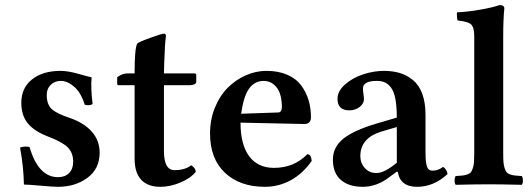

<svg xmlns="http://www.w3.org/2000/svg" viewBox="-20 -718 2070 748"><path d="M58.1 -143.1Q68.4 -147 80.1 -147Q90.3 -147 95.2 -145Q129.4 -27.8 206.1 -27.8Q233.4 -27.8 249.3 -43.9Q265.1 -60.1 265.1 -87.9Q265.1 -122.6 244.1 -143.8Q223.1 -165 165 -187Q112.3 -207.5 87.6 -238.3Q63 -269 63 -317.9Q63 -375 104.5 -408.4Q146 -441.9 215.8 -441.9Q245.1 -441.9 285.9 -430.2Q326.7 -418.5 336.9 -417Q333 -375 340.8 -313Q334.5 -308.1 323.2 -308.1Q314 -308.1 310.1 -310.1Q295.4 -357.4 269 -380.1Q242.7 -402.8 216.8 -402.8Q193.8 -402.8 178 -387.9Q162.1 -373 162.1 -348.1Q162.1 -311.5 180.9 -293.7Q199.7 -275.9 251 -258.8Q306.2 -240.2 337.2 -205.6Q368.2 -170.9 368.2 -123Q368.2 -60.5 320.8 -25.4Q273.4 9.8 206.1 9.8Q187.5 9.8 138.4 5.4Q89.4 1 73.2 1Q71.8 -68.8 58.1 -143.1Z M478.5 -432.1H504.4Q504.4 -530.8 514.6 -547.9Q517.6 -553.2 564 -570.1Q610.4 -586.9 618.7 -586.9Q626.5 -586.9 626.5 -578.1Q622.1 -547.9 619.6 -467.8L618.7 -432.1H736.3Q744.6 -432.1 744.6 -425.8V-398.9Q744.6 -393.1 737.1 -389.6Q729.5 -386.2 720.7 -386.2H618.7V-129.9Q618.7 -55.2 659.7 -55.2Q701.7 -55.2 724.6 -74.2Q741.7 -64 742.7 -48.8Q723.1 -23.9 683.3 -7.1Q643.6 9.8 604.5 9.8Q555.7 9.8 530 -17.8Q504.4 -45.4 504.4 -100.1V-386.2H441.4Q436.5 -386.2 436.5 -392.1V-417Q455.6 -432.1 478.5 -432.1Z M919.4 -274.9 1063 -279.8Q1070.8 -279.8 1074.5 -285.6Q1078.1 -291.5 1078.1 -298.8Q1078.1 -351.6 1057.9 -377.2Q1037.6 -402.8 1007.3 -402.8Q972.2 -402.8 950.7 -373.3Q929.2 -343.8 919.4 -274.9ZM1177.2 -117.2Q1192.4 -117.2 1194.3 -90.8Q1159.2 -41 1112.3 -15.6Q1065.4 9.8 1012.2 9.8Q914.6 9.8 856.4 -44.9Q798.3 -99.6 798.3 -198.2Q798.3 -252 817.1 -298.3Q835.9 -344.7 866.7 -375.7Q897.5 -406.7 937 -424.3Q976.6 -441.9 1018.1 -441.9Q1064.5 -441.9 1099.1 -426.8Q1133.8 -411.6 1153.3 -385.3Q1172.9 -358.9 1182.1 -327.9Q1191.4 -296.9 1191.4 -261.2Q1191.4 -234.9 1165 -234.9L917 -240.2Q917 -154.8 950.7 -109.4Q984.4 -64 1047.4 -64Q1125.5 -64 1177.2 -117.2Z M1525.9 -84V-223.1L1464.8 -205.1Q1383.8 -179.7 1383.8 -109.9Q1383.8 -82.5 1401.4 -63.2Q1418.9 -43.9 1446.8 -43.9Q1477.5 -43.9 1525.9 -84ZM1529.8 -48.8H1524.9L1498 -28.8Q1448.7 9.8 1393.1 9.8Q1338.9 9.8 1307.9 -17.1Q1276.9 -43.9 1276.9 -96.2Q1276.9 -144.5 1317.4 -177.5Q1357.9 -210.4 1450.7 -237.8L1525.9 -259.8Q1525.9 -302.7 1520.5 -331.5Q1515.1 -360.4 1504.2 -375.5Q1493.2 -390.6 1480 -396.7Q1466.8 -402.8 1447.8 -402.8Q1394 -402.8 1394 -373Q1394 -364.7 1396 -351.6Q1397.9 -338.4 1397.9 -332Q1397.9 -314.9 1381.3 -301.5Q1364.7 -288.1 1340.8 -288.1Q1294.9 -288.1 1294.9 -333Q1294.9 -362.8 1324 -388.7Q1353 -414.6 1394.3 -428.2Q1435.5 -441.9 1476.1 -441.9Q1509.8 -441.9 1537.4 -433.6Q1564.9 -425.3 1588.4 -406.5Q1611.8 -387.7 1624.8 -353.3Q1637.7 -318.8 1637.7 -271V-126Q1637.7 -86.4 1643.1 -69.8Q1648.4 -53.2 1665 -53.2Q1687.5 -53.2 1706.1 -67.9Q1720.7 -58.6 1723.6 -40Q1669.9 9.8 1605 9.8Q1538.6 9.8 1529.8 -48.8Z M1940.4 -576.2V-122.1Q1940.4 -100.6 1941.4 -86.9Q1942.4 -73.2 1946 -62.7Q1949.7 -52.2 1953.6 -47.1Q1957.5 -42 1967 -38.6Q1976.6 -35.2 1985.8 -34.2Q1995.1 -33.2 2012.7 -32.2Q2017.1 -26.9 2017.1 -14.6Q2017.1 -2.4 2012.7 2Q1930.7 0 1884.8 0Q1833.5 0 1755.4 2Q1751 -2.4 1751 -14.9Q1751 -27.3 1755.4 -32.2Q1772.9 -33.2 1782.2 -34.2Q1791.5 -35.2 1801 -38.6Q1810.5 -42 1814.5 -47.1Q1818.4 -52.2 1822 -62.7Q1825.7 -73.2 1826.7 -86.9Q1827.6 -100.6 1827.6 -122.1V-576.2ZM1940.4 -576.2H1827.6Q1827.6 -611.3 1815.4 -622.8Q1803.2 -634.3 1762.7 -638.2Q1761.2 -643.1 1760.3 -654.1Q1759.3 -665 1760.7 -669.9Q1803.7 -671.9 1853 -680.7Q1902.3 -689.5 1925.8 -698.2Q1944.8 -698.2 1944.8 -685.1Q1940.4 -641.6 1940.4 -576.2Z"/></svg>

Font: Common Serif SemiBold
Style: Regular
Weight: 600
Designer: Philipp H. Poll, Khaled Hosny
Foundry: Stefan Peev, Context Ltd.
Version: Version 1.026